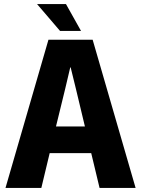

<svg xmlns="http://www.w3.org/2000/svg" viewBox="-20 -923 692 943"><path d="M218 -728H435L646 0H469L428 -171H224L183 0H7ZM300 -486 255 -302H397L353 -486L327 -592H325ZM275 -771 162 -903H304L378 -771Z"/></svg>

Font: Murecho
Style: Bold
Weight: 700
Designer: Neil Summerour
Foundry: Positype
Version: Version 1.010; ttfautohint (v1.8.3)